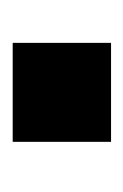

<svg xmlns="http://www.w3.org/2000/svg" viewBox="35 -234 199 310"><g transform="rotate(90 135.0 -79.5)"><path d="M49.7 0V-158.8H209.5V0Z"/></g></svg>

Font: Public Sans Thin
Style: Regular
Weight: 100
Designer: The Public Sans project authors (U.S. Web Design System). Libre Franklin designed by Pablo Impallari and Rodrigo Fuenzal
Version: Version 1.008